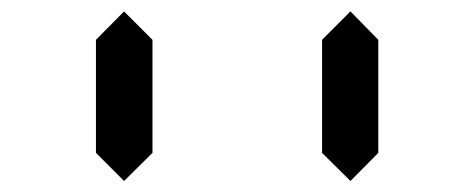

<svg xmlns="http://www.w3.org/2000/svg" viewBox="-20 -821 840 340"><path d="M199.7 -500.5 149.9 -550.3V-750.5L199.7 -800.8L250 -750.5V-550.3ZM600.6 -500.5 550.3 -550.3V-750.5L600.6 -800.8L649.9 -750.5V-550.3Z"/></svg>

Font: E1234
Style: Regular
Weight: 400
Designer: GGBot
Version: Version 1.00;September 7, 2020